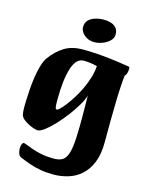

<svg xmlns="http://www.w3.org/2000/svg" viewBox="-140 -817 896 1148"><g transform="rotate(15 308.0 -242.5)"><path d="M304.8 244Q260.5 244 222.7 237.2Q184.9 230.3 153 219Q121.2 207.7 93.9 195.9Q78.6 189.4 74.4 172.7Q70.3 156 70.3 144.5Q70.3 128.2 75 117.9Q79.6 107.6 85.9 107.6Q91.9 107.6 107.6 114.2Q123.3 120.8 148.4 129.5Q173.4 138.3 206.7 144.9Q240.1 151.5 280.3 151.5Q307.3 151.5 326.6 143.8Q346 136.2 358.1 113.6Q370.2 91 375.9 48Q381.7 5.1 382.4 -66.2Q383.2 -90.8 382.9 -127.1Q382.7 -163.5 382.4 -201.1Q382.1 -238.7 381.6 -265.9Q374.7 -240.2 353.8 -204.5Q332.9 -168.7 304.3 -130.8Q275.7 -92.8 245 -60.1Q214.3 -27.4 187.7 -7.2Q161.1 13 144.4 13Q138.1 13 121.5 8Q105 3 86 -6.7Q67.1 -16.3 52.6 -29Q38.2 -41.7 35.5 -57Q32.2 -76.3 32.2 -100Q32.2 -112.4 33.2 -141.8Q34.2 -171.1 36.7 -209.4Q39.2 -247.8 45.2 -287.8Q51.2 -327.8 61.2 -361.9Q71.2 -396 86.2 -417Q122.5 -466.2 168.3 -495.1Q214.2 -524 283.8 -524Q317.8 -524 358.7 -521.6Q399.6 -519.3 452.5 -513.3Q505.3 -507.3 572.7 -496Q576 -495.2 577.5 -493.5Q579 -491.7 579 -484Q579 -465.7 573.9 -452.6Q568.7 -439.6 564 -439.6Q560.5 -412.8 557.9 -370.5Q555.2 -328.2 553.9 -273.9Q552.5 -219.7 552 -155.8Q551.5 -92 551.5 -21.9Q551.5 52.3 530.9 103.1Q510.2 153.9 476.2 184.7Q440.9 216.7 395.8 230.4Q350.7 244 304.8 244ZM224.6 -136.4Q229.5 -136.4 242.9 -149.1Q256.2 -161.8 273.8 -184.7Q291.5 -207.6 310.5 -237.7Q329.5 -267.7 346.2 -303Q362.8 -338.3 374.4 -375.6Q385.9 -412.9 388.3 -449.4Q363.4 -456.1 342.1 -458.4Q320.9 -460.6 304 -460.6Q257.9 -460.6 235.1 -389.6Q212.3 -318.5 212.3 -191.7Q212.3 -153.9 215.1 -145.2Q217.8 -136.4 224.6 -136.4ZM336.3 -583.8Q309.7 -583.8 289.7 -594.6Q269.8 -605.4 258.9 -621.6Q247.9 -637.8 247.9 -653.6Q247.9 -681.2 263.9 -697.4Q279.8 -713.7 305.4 -721.2Q331 -728.7 359.2 -728.7Q381.5 -728.7 402 -722.3Q422.5 -715.9 435.2 -701Q447.8 -686.1 447.8 -660.1Q447.8 -638.7 430.3 -621.3Q412.7 -603.9 386.7 -593.9Q360.7 -583.8 336.3 -583.8Z"/></g></svg>

Font: Briem Hand Thin
Style: Regular
Weight: 100
Designer: Gunnlaugur SE Briem, Eben Sorkin
Foundry: Sorkin Type Co.
Version: Version 1.003